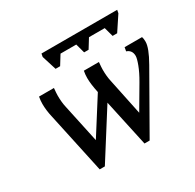

<svg xmlns="http://www.w3.org/2000/svg" viewBox="-143 -797 979 964"><g transform="rotate(-30 346.0 -315.0)"><path d="M613.3 -393.1Q613.3 -426.8 583 -437L586.9 -459H688Q691.9 -448.7 691.9 -430.2Q691.9 -394.5 649.9 -320.8L461.4 9.8H431.6L373 -260.7L201.7 9.8H171.9L96.7 -339.4Q86.9 -380.9 86.9 -418.5Q86.9 -438 90.8 -459H177.2Q174.3 -429.7 174.3 -416Q174.3 -377.4 181.2 -347.7L228.5 -127L357.9 -331.1Q346.7 -383.3 346.7 -418.5Q346.7 -438 350.6 -459H438Q435.1 -429.7 435.1 -416Q435.1 -377.4 441.9 -347.7L485.8 -137.2L563 -268.6Q588.4 -312 600.8 -345.5Q613.3 -378.9 613.3 -393.1ZM589.4 -538.1H563L548.3 -591.8H457L423.8 -538.1H397.9L383.3 -591.8H292L258.8 -538.1H232.4L206.1 -622.1L209.5 -640.1H648.4L645 -622.1Z"/></g></svg>

Font: Tinos
Style: Italic
Weight: 400
Italic angle: -16.333°
Designer: Steve Matteson
Foundry: Monotype Imaging Inc.
Version: Version 1.32